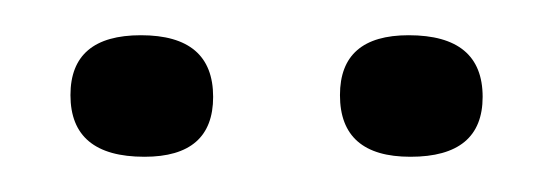

<svg xmlns="http://www.w3.org/2000/svg" viewBox="-20 -676 314 109"><path d="M213 -587Q173 -587 173 -622Q173 -656 212 -656Q254 -656 254 -621Q254 -587 213 -587ZM62 -587Q20 -587 20 -622Q20 -656 60 -656Q101 -656 101 -621Q101 -587 62 -587Z"/></svg>

Font: Bricolage Grotesque 48pt ExtraLight
Style: Regular
Weight: 200
Designer: Mathieu Triay
Foundry: Atelier Triay
Version: Version 1.000; ttfautohint (v1.8.4.7-5d5b);gftools[0.9.32]